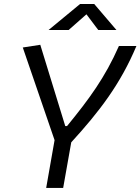

<svg xmlns="http://www.w3.org/2000/svg" viewBox="-20 -918 686 938"><path d="M205.6 0H288.6L328.1 -222.7C465.3 -372.6 568.4 -507.3 646.5 -693.4H561C493.2 -539.6 416 -434.6 307.6 -302.2H298.8L176.8 -699.2L91.3 -686L246.6 -233.4ZM217.3 -771.5H315.4L402.3 -848.1L460 -771.5H548.8L440.4 -898.4H371.1Z"/></svg>

Font: Cascadia Mono NF SemiLight
Style: Italic
Weight: 350
Italic angle: -10°
Monospace: yes
Designer: Aaron Bell
Foundry: Saja Typeworks
Version: Version 2404.023